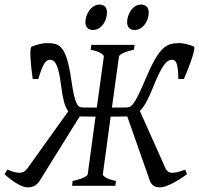

<svg xmlns="http://www.w3.org/2000/svg" viewBox="-47 -811 869 838"><path d="M769 -50.8Q750.5 -37.1 733.2 -26.4Q715.8 -15.6 700.7 -8.3Q685.5 -1 673.1 2.9Q660.6 6.8 651.9 6.8Q632.8 6.8 622.6 -1Q612.3 -8.8 607.9 -20L508.3 -303.2Q506.8 -302.7 504.9 -302.7H502Q488.8 -302.2 470.2 -302.2H436L401.9 -50.8Q400.9 -44.9 414.3 -36.4Q427.7 -27.8 459 -21L456.5 0H267.6L270 -21Q300.8 -27.8 317.9 -35.9Q335 -43.9 335.9 -50.8L370.1 -302.2H336.4Q318.4 -302.2 304.7 -302.7H300.8L125 -20Q117.7 -8.8 105.2 -1Q92.8 6.8 73.7 6.8Q56.6 6.8 29.5 -8.3Q2.4 -23.4 -27.3 -50.8L-14.6 -70.8Q3.9 -63 17.3 -59.6Q30.8 -56.2 41 -56.9Q51.3 -57.6 58.8 -62.7Q66.4 -67.9 73.7 -77.6L251 -325.2Q239.3 -340.3 232.2 -367.2Q225.1 -394 219.7 -437Q215.3 -472.7 210.2 -494.6Q205.1 -516.6 199 -529.1Q192.9 -541.5 186 -545.9Q179.2 -550.3 171.9 -550.3Q165 -550.3 159.2 -546.9Q153.3 -543.5 147.2 -534.4Q141.1 -525.4 134.5 -509Q127.9 -492.7 120.1 -466.3H95.7Q91.8 -492.7 89.4 -517.3Q86.9 -542 85.9 -561.5Q85 -581.1 86.2 -593.5Q87.4 -606 91.8 -607.9Q99.1 -610.8 108.2 -613.8Q117.2 -616.7 126.2 -618.7Q135.3 -620.6 143.8 -621.8Q152.3 -623 158.7 -623Q180.7 -623 196.8 -618.2Q212.9 -613.3 225.1 -596.9Q237.3 -580.6 246.6 -549.3Q255.9 -518.1 263.7 -465.3Q270 -420.4 275.9 -395.5Q281.7 -370.6 288.1 -358.6Q294.4 -346.7 301.5 -344.2Q308.6 -341.8 318.4 -341.8H375.5L406.2 -564Q407.2 -569.8 393.3 -578.6Q379.4 -587.4 348.6 -594.2L351.6 -615.2H540.5L537.6 -594.2Q506.8 -587.4 490 -579.1Q473.1 -570.8 472.2 -564L441.4 -341.8H500Q509.8 -341.8 517.6 -344.2Q525.4 -346.7 534.7 -358.6Q543.9 -370.6 556.4 -395.5Q568.8 -420.4 587.9 -465.3Q609.9 -518.1 627.7 -549.3Q645.5 -580.6 662.4 -596.9Q679.2 -613.3 696.8 -618.2Q714.4 -623 735.8 -623Q742.2 -623 750.2 -621.8Q758.3 -620.6 766.8 -618.7Q775.4 -616.7 783.7 -613.8Q792 -610.8 798.8 -607.9Q802.7 -606 800.5 -593.5Q798.3 -581.1 792.2 -561.5Q786.1 -542 776.4 -517.3Q766.6 -492.7 755.9 -466.3H731.4Q731 -492.7 729 -509Q727.1 -525.4 723.6 -534.4Q720.2 -543.5 715.1 -546.9Q710 -550.3 703.6 -550.3Q696.3 -550.3 688 -545.9Q679.7 -541.5 670.2 -529.1Q660.6 -516.6 649.4 -494.6Q638.2 -472.7 624 -437Q607.4 -395.5 593.3 -368.9Q579.1 -342.3 563.5 -326.7L674.8 -77.6Q679.2 -67.9 685.5 -62.7Q691.9 -57.6 701.9 -56.9Q711.9 -56.2 726.6 -59.6Q741.2 -63 761.7 -70.8ZM419.9 -756.3Q419.9 -742.7 415.5 -729.2Q411.1 -715.8 403.3 -704.8Q395.5 -693.8 384 -687Q372.6 -680.2 358.9 -680.2Q343.3 -680.2 334.5 -689Q325.7 -697.8 325.7 -714.4Q325.7 -727.5 330.3 -741Q335 -754.4 343 -765.6Q351.1 -776.9 362.5 -783.9Q374 -791 387.7 -791Q402.8 -791 411.4 -782Q419.9 -772.9 419.9 -756.3ZM602.1 -756.3Q602.1 -742.7 597.7 -729.2Q593.3 -715.8 585.2 -704.8Q577.1 -693.8 565.7 -687Q554.2 -680.2 540 -680.2Q524.9 -680.2 516.4 -689Q507.8 -697.8 507.8 -714.4Q507.8 -727.5 512.2 -741Q516.6 -754.4 524.4 -765.6Q532.2 -776.9 543.5 -783.9Q554.7 -791 568.8 -791Q584 -791 593 -782Q602.1 -772.9 602.1 -756.3Z"/></svg>

Font: Gentium Plus CyrE
Style: Italic
Weight: 400
Italic angle: -8°
Designer: J. Victor Gaultney, Annie Olsen, Iska Routamaa, Becca Hirsbrunner
Foundry: SIL International
Version: Version 5.000